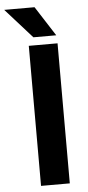

<svg xmlns="http://www.w3.org/2000/svg" viewBox="-95 -937 447 971"><g transform="rotate(-5 128.0 -451.5)"><path d="M219 0V-711H73V0ZM216 -752 119 -903H-35L100 -752Z"/></g></svg>

Font: Asimov
Style: Regular
Weight: 500
Designer: Google
Version: Version 2.000980; 2014